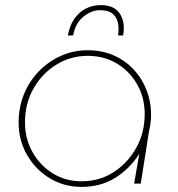

<svg xmlns="http://www.w3.org/2000/svg" viewBox="-20 -720 697 753"><path d="M300 13Q231 13 175 -21Q119 -55 86 -112.5Q53 -170 53 -239Q53 -299 74 -350.5Q95 -402 132.5 -440.5Q170 -479 219 -501Q268 -523 324 -523Q380 -523 426.5 -502.5Q473 -482 506.5 -445Q540 -408 557.5 -359Q575 -310 572 -253Q571 -240 569 -227.5Q567 -215 564 -203L532 0H506L526 -115H525Q488 -57 431 -22Q374 13 300 13ZM300 -9Q367 -9 421 -42Q475 -75 509 -131Q543 -187 547 -255Q551 -326 522 -381.5Q493 -437 441.5 -469Q390 -501 324 -501Q257 -501 201 -466.5Q145 -432 111.5 -373Q78 -314 78 -240Q78 -176 107.5 -123.5Q137 -71 187 -40Q237 -9 300 -9ZM246 -581Q253 -619 271 -645.5Q289 -672 316 -686Q343 -700 375 -700Q428 -700 450 -666.5Q472 -633 463 -581H443Q447 -605 443 -628Q439 -651 422.5 -665.5Q406 -680 372 -680Q338 -680 306.5 -654Q275 -628 267 -581Z"/></svg>

Font: MuseoModerno Thin
Style: Italic
Weight: 100
Italic angle: -9°
Designer: Pablo Cosgaya, Héctor Gatti, Marcela Romero, and the Authors of The MuseoModerno Project.
Foundry: Omnibus-Type Team
Version: Version 1.003